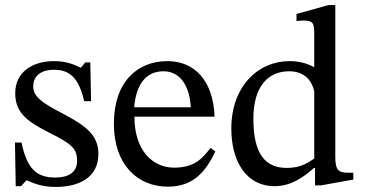

<svg xmlns="http://www.w3.org/2000/svg" viewBox="-20 -726 1438 757"><path d="M39 -164 42 8H63L84 -15H86C112 -4 142 11 200 11C290 11 368 -25 368 -119C368 -193 319 -230 228 -278C144 -321 111 -346 111 -385C111 -430 146 -451 192 -451C253 -451 290 -422 312 -327H339L336 -480H316L299 -459H298C273 -471 243 -485 193 -485C107 -485 40 -441 40 -359C40 -285 81 -250 172 -204C265 -158 284 -139 284 -92C284 -45 248 -26 198 -26C124 -26 86 -61 65 -164Z M810 -143C778 -101 747 -65 666 -65C586 -65 510 -128 510 -266H826C821 -406 749 -485 640 -485C523 -485 429 -405 429 -238C429 -77 522 10 642 10C745 10 793 -53 829 -129ZM509 -303C517 -396 557 -445 625 -445C696 -445 729 -377 732 -303Z M1373 -18V-45H1352C1315 -45 1302 -55 1302 -107V-706H1275L1149 -671V-643C1149 -643 1166 -645 1175 -645C1214 -645 1219 -636 1219 -592V-461C1188 -478 1155 -485 1122 -485C996 -485 892 -384 892 -219C892 -91 950 8 1063 8C1129 8 1180 -30 1218 -64H1222V5H1245ZM1219 -101C1184 -77 1157 -64 1110 -64C1025 -64 979 -120 979 -258C979 -384 1036 -445 1120 -445C1182 -445 1211 -406 1219 -365Z"/></svg>

Font: STIX Two Math
Style: Regular
Weight: 400
Designer: Ross Mills, John Hudson & Paul Hanslow, Tiro Typeworks Ltd; with portions MicroPress Inc., with additions and correction
Foundry: Tiro Typeworks Ltd
Version: Version 2.02 b142